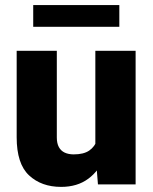

<svg xmlns="http://www.w3.org/2000/svg" viewBox="-20 -729 603 759"><path d="M356.9 -528.3H516.1V0H367.2L356.9 -128.4ZM416.5 -238.3Q416.5 -167 394.5 -110.8Q372.6 -54.7 329.1 -22.5Q285.6 9.8 221.7 9.8Q143.6 9.8 94.7 -35.9Q45.9 -81.5 45.9 -186.5V-528.3H204.6V-185.5Q204.6 -162.6 212.6 -147.7Q220.7 -132.8 235.8 -125.7Q251 -118.7 271.5 -118.7Q311 -118.7 333 -134Q355 -149.4 364.3 -176.5Q373.5 -203.6 373.5 -237.3ZM451.7 -623H111.3V-709H451.7Z"/></svg>

Font: Heebo ExtraBold
Style: Regular
Weight: 800
Designer: Oded Ezer
Foundry: Ezer Type House
Version: Version 3.100